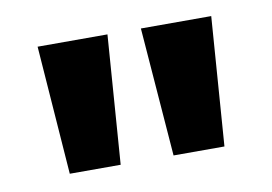

<svg xmlns="http://www.w3.org/2000/svg" viewBox="-42 -774 536 379"><g transform="rotate(-10 226.0 -585.0)"><path d="M192 -714 173 -456H71L52 -714ZM400 -714 381 -456H279L259 -714Z"/></g></svg>

Font: Noto Sans Condensed
Style: Regular
Weight: 400
Width: 3
Version: Version 2.013